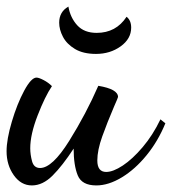

<svg xmlns="http://www.w3.org/2000/svg" viewBox="-21 -534 523 584"><path d="M-1 -74Q-1 -110 15 -164Q31 -218 52.5 -258Q74 -298 90 -298Q97 -298 111.5 -290.5Q126 -283 137 -272Q116 -241 93.5 -183Q71 -125 71 -83Q71 -64 76.5 -43.5Q82 -23 101 -23Q138 -23 189.5 -105.5Q241 -188 278 -273Q338 -263 338 -239Q338 -237 326 -210Q305 -161 290 -119Q275 -77 275 -46Q275 -11 302 -11Q323 -11 352.5 -30.5Q382 -50 413 -86.5Q444 -123 467 -171L482 -159Q460 -105 425 -62Q390 -19 349.5 5.5Q309 30 272 30Q228 30 215.5 -0.5Q203 -31 203 -82Q169 -30 139 0Q109 30 76 30Q43 30 21 -1Q-1 -32 -1 -74ZM159 -465Q159 -498 187 -514Q193 -480 214 -457Q235 -434 273 -434Q332 -434 364 -483Q378 -472 378 -450Q378 -416 346 -393Q314 -370 271 -370Q232 -370 207 -385Q182 -400 170.5 -422Q159 -444 159 -465Z"/></svg>

Font: Dancing Script
Style: Bold
Weight: 700
Designer: Pablo Impallari
Foundry: Pablo Impallari
Version: Version 2.000